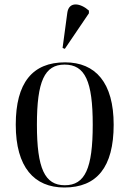

<svg xmlns="http://www.w3.org/2000/svg" viewBox="-20 -823 575 853"><path d="M268 -606 375 -764V-776C337 -810 286 -818 279 -766L258 -610ZM266 10C410 10 485 -80 485 -269C485 -455 405 -546 269 -546C124 -546 50 -455 50 -269C50 -80 132 10 266 10ZM268 0C179 0 144 -74 144 -269C144 -462 178 -536 267 -536C358 -536 392 -462 392 -269C392 -75 358 0 268 0Z"/></svg>

Font: Noto Serif Display SemiCondensed
Style: Regular
Weight: 400
Width: 4
Designer: Monotype Design Team
Foundry: Monotype Imaging Inc.
Version: Version 2.009